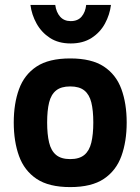

<svg xmlns="http://www.w3.org/2000/svg" viewBox="-20 -750 572 782"><path d="M266 12Q179 12 129 -21.5Q79 -55 57.5 -114.5Q36 -174 36 -251Q36 -328 57.5 -387Q79 -446 129 -479Q179 -512 266 -512Q353 -512 403 -479Q453 -446 474.5 -387Q496 -328 496 -251Q496 -174 474.5 -114.5Q453 -55 403 -21.5Q353 12 266 12ZM266 -102Q303 -102 323.5 -119Q344 -136 352 -169.5Q360 -203 360 -251Q360 -300 352 -332.5Q344 -365 323.5 -381.5Q303 -398 266 -398Q229 -398 208.5 -381.5Q188 -365 180 -332.5Q172 -300 172 -251Q172 -203 180 -169.5Q188 -136 208.5 -119Q229 -102 266 -102ZM268 -573Q218 -573 183.5 -595.5Q149 -618 129 -654Q109 -690 104 -730H205Q209 -700 225 -682Q241 -664 268 -664Q297 -664 312.5 -682.5Q328 -701 331 -730H432Q427 -690 407.5 -654Q388 -618 353 -595.5Q318 -573 268 -573Z"/></svg>

Font: Titillium Web
Style: Bold
Weight: 700
Designer: Mohamed Gaber, Accademia di Belle Arti di Urbino
Foundry: Kief Type Foundry, Accademia di Belle Arti di Urbino
Version: Version 3.000